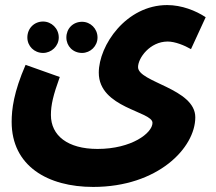

<svg xmlns="http://www.w3.org/2000/svg" viewBox="-20 -507 851 758"><path d="M26 -26C26 149 169 231 348 231C603 231 751 77 751 -44C751 -158 525 -182 525 -242C525 -278 572 -343 642 -343C671 -343 708 -328 734 -313L792 -439C753 -465 697 -487 640 -487C478 -487 370 -328 370 -220C370 -80 582 -68 582 -22C582 18 500 81 365 81C247 81 181 28 181 -53C181 -93 190 -131 216 -203L81 -251C34 -143 26 -75 26 -26ZM150 -298C183 -298 212 -325 212 -359C212 -395 183 -422 150 -422C115 -422 88 -395 88 -359C88 -325 115 -298 150 -298ZM304 -298C337 -298 365 -325 365 -359C365 -394 337 -421 304 -421C268 -421 242 -394 242 -359C242 -325 268 -298 304 -298Z"/></svg>

Font: Noto Sans Arabic UI SemiCondensed Extra
Style: Regular
Weight: 800
Width: 4
Designer: Nadine Chahine - Monotype Design Team
Foundry: Monotype Imaging Inc.
Version: Version 1.900